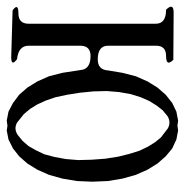

<svg xmlns="http://www.w3.org/2000/svg" viewBox="-16 -528 527 546"><g transform="rotate(90 247.0 -255.5)"><path d="M491.2 -254.9 489.3 -210.9 482.4 -169.9 471.7 -131.8 457 -98.6 439.5 -70.3 418.9 -46.9 396.5 -29.3 371.1 -16.6 345.7 -11.7 332 -13.7 317.4 -11.7 292 -16.6 267.6 -29.3 244.1 -46.9 223.6 -70.3 206.1 -98.6 191.4 -131.8 181.6 -169.9 173.8 -220.7Q171.9 -250 133.8 -250Q104.5 -250 104.5 -220.7V-74.2Q104.5 -44.9 142.6 -41Q165 -24.4 136.7 -24.4L3.9 -28.3Q-18.6 -44.9 12.7 -44.9Q42 -44.9 42 -74.2V-435.5Q42 -464.8 2 -464.8Q-18.6 -486.3 10.7 -486.3L144.5 -485.4Q165 -464.8 133.8 -464.8Q104.5 -464.8 104.5 -436.5V-299.8Q104.5 -270.5 143.6 -270.5Q172.9 -270.5 174.8 -299.8L181.6 -340.8L191.4 -378.9L206.1 -412.1L223.6 -440.4L244.1 -463.9L267.6 -482.4L292 -494.1L317.4 -499L332 -497.1L345.7 -499L371.1 -494.1L396.5 -482.4L418.9 -463.9L439.5 -440.4L457 -412.1L471.7 -378.9L482.4 -340.8L489.3 -299.8ZM339.8 -469.7Q322.3 -479.5 304.7 -468.8L288.1 -455.1L274.4 -437.5L261.7 -417L251 -392.6L242.2 -364.3L236.3 -331.1L233.4 -295.9L234.4 -257.8L238.3 -218.8L244.1 -182.6L251 -150.4L260.7 -122.1L271.5 -98.6L284.2 -78.1L298.8 -60.5L323.2 -41Q340.8 -31.2 358.4 -43L375 -56.6L389.6 -73.2L401.4 -93.8L413.1 -118.2L420.9 -147.5L426.8 -179.7L429.7 -214.8L428.7 -252.9L425.8 -292L419.9 -329.1L412.1 -360.4L403.3 -388.7L391.6 -413.1L378.9 -433.6L365.2 -450.2Z"/></g></svg>

Font: B2 Hana
Style: Regular
Weight: 500
Version: 2020-08-05; (max)